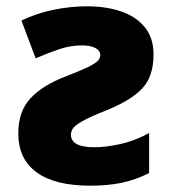

<svg xmlns="http://www.w3.org/2000/svg" viewBox="-20 -579 543 609"><path d="M257 -559Q316 -559 363.5 -543Q411 -527 439 -493Q467 -459 467 -406Q467 -338 432.5 -300Q398 -262 320 -230Q264 -208 240 -194Q216 -180 210.5 -170.5Q205 -161 205 -152Q205 -112 279 -112Q316 -112 361.5 -122Q407 -132 453 -157V-30Q409 -8 365 1Q321 10 267 10Q154 10 96 -32.5Q38 -75 38 -156Q38 -226 77 -267.5Q116 -309 187 -336Q236 -355 259.5 -366.5Q283 -378 290.5 -386.5Q298 -395 298 -404Q298 -419 282 -427Q266 -435 240 -435Q204 -435 169.5 -423.5Q135 -412 93 -394L48 -514Q99 -538 152 -548.5Q205 -559 257 -559Z"/></svg>

Font: Noto Sans ExtraBold
Style: Regular
Weight: 800
Designer: Monotype Design Team
Foundry: Monotype Imaging Inc.
Version: Version 2.007